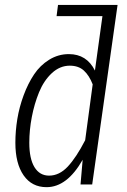

<svg xmlns="http://www.w3.org/2000/svg" viewBox="-20 -756 519 787"><path d="M461.9 -735.8 357.9 0H310.1L318.8 -101.1Q254.9 11.2 170.9 11.2Q110.4 11.2 76.7 -37.4Q43 -85.9 43 -170.9Q43 -218.8 51 -268.1Q59.1 -317.4 76.9 -365.5Q94.7 -413.6 119.6 -450.9Q144.5 -488.3 181.6 -511.2Q218.8 -534.2 262.2 -534.2Q335.4 -534.2 369.1 -466.8L399.9 -689.9H211.9L217.8 -735.8ZM329.1 -181.2 359.9 -410.2Q345.7 -446.8 323.7 -466.8Q301.8 -486.8 266.1 -486.8Q225.6 -486.8 192.6 -456.3Q159.7 -425.8 140.1 -377.9Q120.6 -330.1 110.4 -276.4Q100.1 -222.7 100.1 -170.9Q100.1 -105.5 121.3 -70.8Q142.6 -36.1 181.2 -36.1Q223.1 -36.1 257.8 -73.2Q292.5 -110.4 329.1 -181.2Z"/></svg>

Font: Fira Sans Compressed Light
Style: Italic
Weight: 300
Width: 3
Italic angle: -8°
Designer: Carrois Corporate & Edenspiekermann AG
Foundry: Carrois Corporate GbR & Edenspiekermann AG
Version: Version 4.203;PS 004.203;hotconv 1.0.88;makeotf.lib2.5.64775